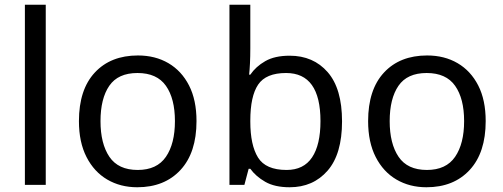

<svg xmlns="http://www.w3.org/2000/svg" viewBox="-20 -780 2123 810"><path d="M173 0H85V-760H173Z M809 -269Q809 -136 741.5 -63Q674 10 559 10Q488 10 432.5 -22.5Q377 -55 345 -117.5Q313 -180 313 -269Q313 -402 380 -474Q447 -546 562 -546Q635 -546 690.5 -513.5Q746 -481 777.5 -419.5Q809 -358 809 -269ZM404 -269Q404 -174 441.5 -118.5Q479 -63 561 -63Q642 -63 680 -118.5Q718 -174 718 -269Q718 -364 680 -418Q642 -472 560 -472Q478 -472 441 -418Q404 -364 404 -269Z M1036 -575Q1036 -541 1034.5 -511.5Q1033 -482 1031 -465H1036Q1059 -499 1099 -522Q1139 -545 1202 -545Q1302 -545 1362.5 -475.5Q1423 -406 1423 -268Q1423 -130 1362 -60Q1301 10 1202 10Q1139 10 1099 -13Q1059 -36 1036 -68H1029L1011 0H948V-760H1036ZM1187 -472Q1102 -472 1069 -423Q1036 -374 1036 -271V-267Q1036 -168 1068.5 -115.5Q1101 -63 1189 -63Q1261 -63 1296.5 -116Q1332 -169 1332 -269Q1332 -472 1187 -472Z M2029 -269Q2029 -136 1961.5 -63Q1894 10 1779 10Q1708 10 1652.5 -22.5Q1597 -55 1565 -117.5Q1533 -180 1533 -269Q1533 -402 1600 -474Q1667 -546 1782 -546Q1855 -546 1910.5 -513.5Q1966 -481 1997.5 -419.5Q2029 -358 2029 -269ZM1624 -269Q1624 -174 1661.5 -118.5Q1699 -63 1781 -63Q1862 -63 1900 -118.5Q1938 -174 1938 -269Q1938 -364 1900 -418Q1862 -472 1780 -472Q1698 -472 1661 -418Q1624 -364 1624 -269Z"/></svg>

Font: Noto Sans Deseret
Style: Regular
Weight: 400
Designer: Monotype Design Team
Foundry: Monotype Imaging Inc.
Version: Version 2.001; ttfautohint (v1.8.4.7-5d5b)